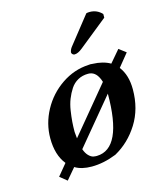

<svg xmlns="http://www.w3.org/2000/svg" viewBox="-108 -746 725 868"><g transform="rotate(-15 254.5 -312.5)"><path d="M190.9 -130.9 370.1 -347.2Q365.7 -360.8 363.8 -363.8Q347.7 -399.9 314.9 -399.9Q288.1 -399.9 266.8 -388.2Q245.6 -376.5 232.2 -356Q218.8 -335.4 209.5 -312Q200.2 -288.6 195.8 -260Q191.4 -231.4 189.7 -208.5Q188 -185.5 188 -162.1Q190.4 -132.3 190.9 -130.9ZM377.9 -290 201.2 -77.1Q208 -57.6 219 -46.1Q230 -34.7 241.2 -32.2Q253.9 -30.3 257.8 -30.8Q377.9 -33.7 377.9 -290ZM428.2 -417 476.1 -473.1 508.8 -448.2 460 -388.2Q492.2 -346.7 492.2 -279.8Q492.2 -188.5 449.2 -119.9Q406.2 -51.3 338.9 -14.2Q278.8 9.8 223.1 9.8Q175.3 9.8 145 -8.8L101.1 43L67.9 16.1L111.8 -37.1Q74.2 -83.5 74.2 -162.1Q74.2 -230.5 107.9 -292.7Q141.6 -355 200.2 -394.8Q258.8 -434.6 327.1 -438Q335.9 -439.5 345.2 -438Q394.5 -436.5 428.2 -417ZM275.9 -537.1 377.9 -666Q383.8 -668 394 -668Q427.7 -668 451.2 -643.1V-626L315.9 -517.1Q294.9 -500 278.8 -500Q273.4 -500 269.3 -504.2Q265.1 -508.3 265.1 -513.2Q267.1 -525.9 275.9 -537.1Z"/></g></svg>

Font: Common Serif SemiBold
Style: Italic
Weight: 600
Italic angle: -12°
Designer: Philipp H. Poll, Khaled Hosny
Foundry: Stefan Peev, Context Ltd.
Version: Version 1.026